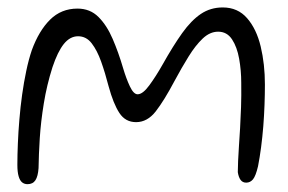

<svg xmlns="http://www.w3.org/2000/svg" viewBox="-20 -476 754 503"><path d="M52 6.5Q44 6.5 38 1.8Q32 -3 28.8 -14.2Q25.5 -25.5 25.5 -44Q25.5 -69.5 26.8 -100Q28 -130.5 30.8 -163.2Q33.5 -196 38 -228.2Q42.5 -260.5 48.8 -290.2Q55 -320 63.5 -345Q82 -395.5 111.2 -424.5Q140.5 -453.5 183 -453.5Q216 -453.5 238 -431.5Q260 -409.5 275.2 -374Q290.5 -338.5 302.5 -297.5Q310.5 -270.5 320.2 -249.8Q330 -229 340.5 -229Q354 -229 371.2 -252.5Q388.5 -276 406 -307Q433.5 -356 457.2 -389.2Q481 -422.5 506.2 -439.5Q531.5 -456.5 563.5 -456.5Q603 -456.5 627.5 -428.2Q652 -400 663 -354Q674 -308 674 -254.5Q674 -229.5 673 -201.8Q672 -174 669.8 -145.5Q667.5 -117 664 -90.2Q660.5 -63.5 656 -40.5Q650 -15 642.8 -6.2Q635.5 2.5 625 2.5Q615.5 2.5 610.2 -4.8Q605 -12 603 -25Q603 -37.5 603.8 -54.8Q604.5 -72 606 -93.5Q607.5 -115 609 -140.5Q610.5 -166 611.5 -195.8Q612.5 -225.5 612 -259Q612 -291.5 606.5 -322.2Q601 -353 587.8 -373Q574.5 -393 551.5 -393Q530 -393 511 -375Q492 -357 473.8 -327.5Q455.5 -298 437 -263.5Q410 -212.5 388 -184.2Q366 -156 336.5 -156Q308.5 -156 292.8 -180Q277 -204 264.5 -250Q255.5 -285 245 -314.5Q234.5 -344 220.2 -362.5Q206 -381 184.5 -381Q163.5 -381 147.2 -360.8Q131 -340.5 117.5 -300Q102.5 -253 94.8 -205.2Q87 -157.5 84.2 -114Q81.5 -70.5 81 -35.5Q79.5 -14 72.8 -3.8Q66 6.5 52 6.5Z"/></svg>

Font: Gluten ExtraLight
Style: Regular
Weight: 250
Designer: Tyler Finck
Foundry: Etcetera Type Company
Version: Version 1.300